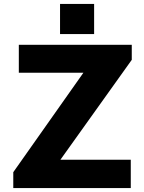

<svg xmlns="http://www.w3.org/2000/svg" viewBox="-20 -949 728 969"><path d="M455 -929H283V-777H455ZM47 0H640V-143H285L645 -647V-723H75V-582H401L47 -80Z"/></svg>

Font: United Sans ExtraBold
Style: Regular
Weight: 800
Designer: Pablo Impallari, Rodrigo Fuenzalida (Modified by Dan O. Williams)
Version: Version 1.000;PS 001.000;hotconv 1.0.88;makeotf.lib2.5.64775